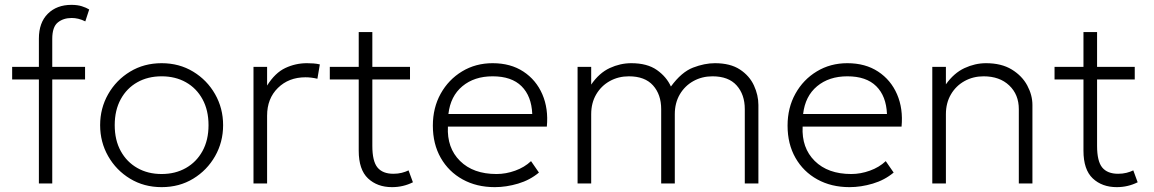

<svg xmlns="http://www.w3.org/2000/svg" viewBox="-20 -755 4748 790"><path d="M140 0V-428H30V-480H140V-596Q140 -662 176.8 -698.5Q213.5 -735 274 -735Q299 -735 317 -729.2Q335 -723.5 347 -716L331 -667Q316 -674.5 302 -677.8Q288 -681 275 -681Q240.5 -681 217.8 -662.5Q195 -644 195 -595V-480H330V-428H195V0Z M645 15Q572.5 15 515.2 -19.8Q458 -54.5 425 -112.5Q392 -170.5 392 -240Q392 -309.5 425 -367.5Q458 -425.5 515.2 -460.2Q572.5 -495 645 -495Q717.5 -495 774.8 -460.2Q832 -425.5 865 -367.5Q898 -309.5 898 -240Q898 -170.5 865 -112.5Q832 -54.5 775 -19.8Q718 15 645 15ZM645 -39Q701.5 -39 745 -63.8Q788.5 -88.5 813.2 -133.5Q838 -178.5 838 -240Q838 -301.5 813.2 -346.8Q788.5 -392 745 -416.5Q701.5 -441 645 -441Q588.5 -441 545 -416.5Q501.5 -392 476.8 -346.8Q452 -301.5 452 -240Q452 -178.5 476.8 -133.5Q501.5 -88.5 545 -63.8Q588.5 -39 645 -39Z M1023 0V-480H1079V-403Q1112 -455.5 1154 -475.2Q1196 -495 1243 -495Q1256 -495 1269.8 -494Q1283.5 -493 1296 -490L1286 -431Q1260.5 -437 1237 -437Q1168 -437 1123.5 -393.2Q1079 -349.5 1079 -279V0Z M1593 15Q1532.5 15 1494.2 -21Q1456 -57 1456 -135V-428H1337V-480H1456V-623H1512V-480H1667V-428H1512V-155Q1512 -91.5 1533.2 -65.8Q1554.5 -40 1598.5 -40Q1617.5 -40 1633.2 -44Q1649 -48 1661 -54L1679 -5Q1639 15 1593 15Z M2016 15Q1941 15 1883.5 -16.8Q1826 -48.5 1793.5 -105.5Q1761 -162.5 1761 -238Q1761 -311.5 1793.2 -369.5Q1825.5 -427.5 1881.2 -461.2Q1937 -495 2007 -495Q2081 -495 2133.5 -460.5Q2186 -426 2211.5 -367Q2237 -308 2230 -234H1823Q1818.5 -146.5 1872.8 -92.8Q1927 -39 2023 -39Q2061.5 -39 2099.8 -52.8Q2138 -66.5 2165 -92L2197.5 -45Q2160.5 -14 2111.8 0.5Q2063 15 2016 15ZM1825 -286H2170Q2167 -359.5 2126 -400.2Q2085 -441 2007 -441Q1931.5 -441 1882.5 -400.2Q1833.5 -359.5 1825 -286Z M2356.5 0V-480H2412.5V-407Q2445.5 -455 2488.8 -475Q2532 -495 2577.5 -495Q2643 -495 2682.8 -467Q2722.5 -439 2740.5 -399Q2784 -458.5 2831.5 -476.8Q2879 -495 2921.5 -495Q2985 -495 3024.5 -469Q3064 -443 3082.2 -403.2Q3100.5 -363.5 3100.5 -323V0H3044.5V-306Q3044.5 -366 3011 -403.5Q2977.5 -441 2911.5 -441Q2868.5 -441 2833.2 -421.5Q2798 -402 2777.2 -366.8Q2756.5 -331.5 2756.5 -285V0H2700.5V-306Q2700.5 -366 2667 -403.5Q2633.5 -441 2567.5 -441Q2524.5 -441 2489.2 -421.5Q2454 -402 2433.2 -366.8Q2412.5 -331.5 2412.5 -285V0Z M3475.5 15Q3400.5 15 3343 -16.8Q3285.5 -48.5 3253 -105.5Q3220.5 -162.5 3220.5 -238Q3220.5 -311.5 3252.8 -369.5Q3285 -427.5 3340.8 -461.2Q3396.5 -495 3466.5 -495Q3540.5 -495 3593 -460.5Q3645.5 -426 3671 -367Q3696.5 -308 3689.5 -234H3282.5Q3278 -146.5 3332.2 -92.8Q3386.5 -39 3482.5 -39Q3521 -39 3559.2 -52.8Q3597.5 -66.5 3624.5 -92L3657 -45Q3620 -14 3571.2 0.5Q3522.5 15 3475.5 15ZM3284.5 -286H3629.5Q3626.5 -359.5 3585.5 -400.2Q3544.5 -441 3466.5 -441Q3391 -441 3342 -400.2Q3293 -359.5 3284.5 -286Z M3816 0V-480H3872V-408Q3905 -454.5 3948.5 -474.8Q3992 -495 4037 -495Q4100.5 -495 4143 -469Q4185.5 -443 4206.8 -403.2Q4228 -363.5 4228 -323V0H4172V-306Q4172 -366 4132.5 -403.5Q4093 -441 4027 -441Q3984 -441 3948.8 -421.5Q3913.5 -402 3892.8 -366.8Q3872 -331.5 3872 -285V0Z M4575 15Q4514.5 15 4476.2 -21Q4438 -57 4438 -135V-428H4319V-480H4438V-623H4494V-480H4649V-428H4494V-155Q4494 -91.5 4515.2 -65.8Q4536.5 -40 4580.5 -40Q4599.5 -40 4615.2 -44Q4631 -48 4643 -54L4661 -5Q4621 15 4575 15Z"/></svg>

Font: Geologica Thin
Style: Regular
Weight: 100
Designer: Sindre Bremnes, Frode Helland
Foundry: Monokrom Skriftforlag AS
Version: Version 1.010; ttfautohint (v1.8.4.7-5d5b);gftools[0.9.28]